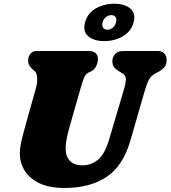

<svg xmlns="http://www.w3.org/2000/svg" viewBox="-20 -966 890 1002"><path d="M550 -240 626.5 -498Q636 -530 637 -551.2Q638 -572.5 616 -585L607.5 -590Q583 -604.5 574.5 -616.8Q566 -629 566.5 -648.5Q567 -669.5 581.5 -684.8Q596 -700 624.5 -700H801Q826 -700 837.8 -686.8Q849.5 -673.5 849.5 -653Q849.5 -627 836.8 -613.5Q824 -600 802 -588.5L792.5 -583.5Q766.5 -569.5 756 -548.2Q745.5 -527 734.5 -489L660 -231Q622 -99.5 535.2 -42.2Q448.5 15 316.5 15Q236.5 15 184.8 -10.2Q133 -35.5 108 -76.8Q83 -118 83.5 -166Q84.5 -203.5 95.8 -247.2Q107 -291 116 -323L167.5 -506Q175.5 -534.5 173.8 -559.8Q172 -585 163 -593L156 -599Q139.5 -613.5 133 -624Q126.5 -634.5 127 -653Q127.5 -672 139.5 -686Q151.5 -700 171.5 -700H440.5Q492 -700 491 -656Q490.5 -637.5 481 -619Q471.5 -600.5 453.5 -592.5L444.5 -588.5Q427 -580.5 419.2 -561.8Q411.5 -543 402 -510.5L348.5 -323Q334.5 -275 328.8 -246.2Q323 -217.5 322.5 -195Q322 -149.5 345 -126.2Q368 -103 409 -103Q455 -103 490.8 -131.8Q526.5 -160.5 550 -240ZM524 -751.5Q470.5 -751.5 440.8 -776.5Q411 -801.5 424 -849.5Q436.5 -897 479.5 -921.8Q522.5 -946.5 576.5 -946.5Q631.5 -946.5 660.5 -921Q689.5 -895.5 677.5 -849.5Q665 -803 622 -777.2Q579 -751.5 524 -751.5ZM561.5 -887Q545.5 -887 532.8 -876.8Q520 -866.5 515.5 -849Q511 -832 518 -821.5Q525 -811 541 -811Q556.5 -811 568.8 -821.5Q581 -832 585.5 -849Q590 -866 583.5 -876.5Q577 -887 561.5 -887Z"/></svg>

Font: Fraunces 9pt SuperSoft Black
Style: Italic
Weight: 900
Italic angle: -16°
Version: Version 1.000;[0bf87f6ff]